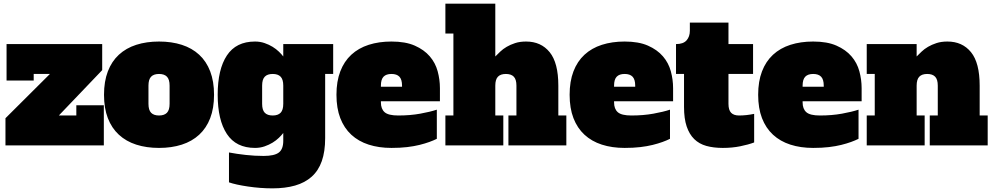

<svg xmlns="http://www.w3.org/2000/svg" viewBox="-20 -798 5450 1054"><path d="M254 -392H165V-356H16V-556H541V-413L303 -164H399V-220H550V0H10V-149Z M1155 -278Q1155 -204 1134 -149.5Q1113 -95 1073.5 -58.5Q1034 -22 978 -4Q922 14 853 14Q784 14 728 -4Q672 -22 632.5 -58.5Q593 -95 572 -149.5Q551 -204 551 -278Q551 -351 572 -406Q593 -461 632.5 -497.5Q672 -534 728 -552Q784 -570 853 -570Q922 -570 978 -552Q1034 -534 1073.5 -497.5Q1113 -461 1134 -406Q1155 -351 1155 -278ZM853 -164Q882 -164 896.5 -179Q911 -194 911 -228V-328Q911 -362 896.5 -377Q882 -392 853 -392Q824 -392 809.5 -377Q795 -362 795 -328V-228Q795 -194 809.5 -179Q824 -164 853 -164Z M1535 -556H1809V-392H1765V-40Q1765 34 1746.5 86.5Q1728 139 1691 172Q1654 205 1600 220.5Q1546 236 1476 236Q1410 236 1342 226Q1274 216 1237 203V39Q1279 47 1328.5 52.5Q1378 58 1427 58Q1486 58 1510.5 39.5Q1535 21 1535 -25V-68Q1526 -56 1511 -41.5Q1496 -27 1476.5 -15Q1457 -3 1432.5 5.5Q1408 14 1380 14Q1276 14 1225.5 -62.5Q1175 -139 1175 -278Q1175 -417 1225.5 -493.5Q1276 -570 1380 -570Q1408 -570 1432.5 -561.5Q1457 -553 1476.5 -541Q1496 -529 1511 -514.5Q1526 -500 1535 -488ZM1419 -228Q1419 -194 1433.5 -179Q1448 -164 1477 -164Q1506 -164 1520.5 -179Q1535 -194 1535 -228V-328Q1535 -362 1520.5 -377Q1506 -392 1477 -392Q1448 -392 1433.5 -377Q1419 -362 1419 -328Z M2129 -570Q2206 -570 2257 -547.5Q2308 -525 2339 -489Q2370 -453 2382.5 -407Q2395 -361 2395 -314V-242H2071V-236Q2071 -200 2091.5 -182Q2112 -164 2166 -164Q2232 -164 2287 -174Q2342 -184 2378 -196V-36Q2360 -27 2336.5 -18.5Q2313 -10 2283 -2.5Q2253 5 2215 9.5Q2177 14 2129 14Q2060 14 2004 -4Q1948 -22 1908.5 -58.5Q1869 -95 1848 -149.5Q1827 -204 1827 -278Q1827 -351 1848 -406Q1869 -461 1908.5 -497.5Q1948 -534 2004 -552Q2060 -570 2129 -570ZM2129 -392Q2100 -392 2085.5 -377Q2071 -362 2071 -328V-322H2187V-328Q2187 -362 2172.5 -377Q2158 -392 2129 -392Z M2771 -164H2815V-328Q2815 -362 2800.5 -377Q2786 -392 2757 -392Q2728 -392 2713.5 -377Q2699 -362 2699 -328V-164H2743V0H2425V-164H2469V-614H2425V-778H2699V-488Q2711 -500 2726 -514.5Q2741 -529 2761.5 -541Q2782 -553 2808 -561.5Q2834 -570 2868 -570Q2950 -570 2997.5 -511.5Q3045 -453 3045 -328V-164H3089V0H2771Z M3409 -570Q3486 -570 3537 -547.5Q3588 -525 3619 -489Q3650 -453 3662.5 -407Q3675 -361 3675 -314V-242H3351V-236Q3351 -200 3371.5 -182Q3392 -164 3446 -164Q3512 -164 3567 -174Q3622 -184 3658 -196V-36Q3640 -27 3616.5 -18.5Q3593 -10 3563 -2.5Q3533 5 3495 9.5Q3457 14 3409 14Q3340 14 3284 -4Q3228 -22 3188.5 -58.5Q3149 -95 3128 -149.5Q3107 -204 3107 -278Q3107 -351 3128 -406Q3149 -461 3188.5 -497.5Q3228 -534 3284 -552Q3340 -570 3409 -570ZM3409 -392Q3380 -392 3365.5 -377Q3351 -362 3351 -328V-322H3467V-328Q3467 -362 3452.5 -377Q3438 -392 3409 -392Z M3979 -556H4114V-392H3979V-228Q3979 -194 3993.5 -179Q4008 -164 4037 -164Q4077 -164 4120 -173V-16Q4088 -4 4043.5 5Q3999 14 3948 14Q3897 14 3857.5 3Q3818 -8 3791 -34.5Q3764 -61 3749.5 -104Q3735 -147 3735 -211V-392H3691V-556Q3731 -556 3749 -576.5Q3767 -597 3767 -629V-674H3979Z M4444 -570Q4521 -570 4572 -547.5Q4623 -525 4654 -489Q4685 -453 4697.5 -407Q4710 -361 4710 -314V-242H4386V-236Q4386 -200 4406.5 -182Q4427 -164 4481 -164Q4547 -164 4602 -174Q4657 -184 4693 -196V-36Q4675 -27 4651.5 -18.5Q4628 -10 4598 -2.5Q4568 5 4530 9.5Q4492 14 4444 14Q4375 14 4319 -4Q4263 -22 4223.5 -58.5Q4184 -95 4163 -149.5Q4142 -204 4142 -278Q4142 -351 4163 -406Q4184 -461 4223.5 -497.5Q4263 -534 4319 -552Q4375 -570 4444 -570ZM4444 -392Q4415 -392 4400.5 -377Q4386 -362 4386 -328V-322H4502V-328Q4502 -362 4487.5 -377Q4473 -392 4444 -392Z M5084 -164H5128V-328Q5128 -362 5113.5 -377Q5099 -392 5070 -392Q5041 -392 5026.5 -377Q5012 -362 5012 -328V-164H5056V0H4738V-164H4782V-392H4738V-556H5012V-488Q5024 -500 5039 -514.5Q5054 -529 5074.5 -541Q5095 -553 5121 -561.5Q5147 -570 5181 -570Q5263 -570 5310.5 -511.5Q5358 -453 5358 -328V-164H5402V0H5084Z"/></svg>

Font: Alfa Slab One
Style: Regular
Weight: 400
Designer: JM Sole
Foundry: JM Sole
Version: Version 1.001